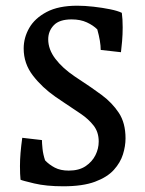

<svg xmlns="http://www.w3.org/2000/svg" viewBox="-20 -643 509 673"><path d="M202 10Q142 10 100 0Q58 -10 52 -13Q51 -22 50.5 -34Q50 -46 50 -61Q50 -83 52 -107Q54 -131 58 -160L127 -152Q127 -142 129 -122Q131 -102 138 -81Q152 -66 172 -55.5Q192 -45 221 -45Q257 -45 280 -60.5Q303 -76 314.5 -99Q326 -122 326 -147Q326 -180 308 -203Q290 -226 262.5 -244.5Q235 -263 205 -283L174 -304Q128 -336 95.5 -378Q63 -420 63 -473Q63 -511 82.5 -545Q102 -579 143.5 -601Q185 -623 251 -623Q277 -623 308 -619.5Q339 -616 366 -610.5Q393 -605 407 -598Q410 -577 410 -547Q410 -522 408 -499Q406 -476 404 -460L333 -468Q333 -497 321 -540Q307 -554 284.5 -564.5Q262 -575 231 -575Q188 -575 168.5 -554.5Q149 -534 149 -505Q149 -470 174 -437Q199 -404 242 -375L260 -363Q300 -337 336.5 -310Q373 -283 396.5 -247.5Q420 -212 420 -158Q420 -131 411 -102Q402 -73 379 -47.5Q356 -22 313 -6Q270 10 202 10Z"/></svg>

Font: Maname
Style: Regular
Weight: 400
Designer: Pathum Egodawatta
Foundry: mooniak
Version: Version 1.000; ttfautohint (v1.8.4.7-5d5b)